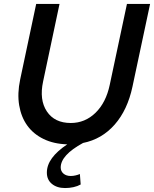

<svg xmlns="http://www.w3.org/2000/svg" viewBox="-20 -720 779 971"><path d="M650 -282Q625 -164 560 -90Q495 -16 400 3Q343 34 315 65Q287 96 287 127Q287 146 301 158Q315 170 338 170Q350 170 362.5 167Q375 164 384 160L388 213Q372 222 351.5 226.5Q331 231 309 231Q268 231 242.5 210Q217 189 217 153Q217 115 243 79.5Q269 44 320 10Q252 8 200.5 -17Q149 -42 118 -85Q87 -128 77 -187.5Q67 -247 82 -318L163 -700H281L198 -308Q178 -215 217 -156.5Q256 -98 338 -98Q410 -98 463 -149.5Q516 -201 535 -291L622 -700H739Z"/></svg>

Font: Red Hat Text Medium
Style: Italic
Weight: 500
Italic angle: -12°
Designer: Pentagram / MCKL
Foundry: Pentagram / MCKL
Version: Version 1.003; Red Hat Text Medium Italic